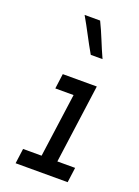

<svg xmlns="http://www.w3.org/2000/svg" viewBox="-122 -667 522 721"><g transform="rotate(20 139.0 -306.0)"><path d="M43 -60H117L152 -315H79L87 -375H223L180 -60H251L243 0H35ZM150 -612Q166 -579 179.5 -545.5Q193 -512 208 -479H161Q142 -512 124.5 -545.5Q107 -579 88 -612Z"/></g></svg>

Font: Josefin Slab SemiBold
Style: Italic
Weight: 600
Italic angle: -12°
Designer: Santiago Orozco
Foundry: Typemade
Version: Version 2.000